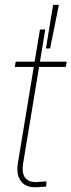

<svg xmlns="http://www.w3.org/2000/svg" viewBox="-20 -790 302 812"><path d="M262.2 -529.3 258.3 -506.8H42.5L46.4 -529.3ZM148.9 -665H171.4L78.1 -100.6Q70.8 -55.7 88.1 -35.9Q105.5 -16.1 147.5 -21Q154.8 -21.5 162.1 -22Q169.4 -22.5 176.3 -22.9L175.3 -1Q168 -0.5 160.6 0Q153.3 0.5 145.5 1Q94.2 6.8 70.8 -21Q47.4 -48.8 55.7 -100.6ZM174.3 -585 204.6 -769.5H229L191.9 -585Z"/></svg>

Font: Inter 24pt Thin
Style: Italic
Weight: 250
Italic angle: -9.3988°
Version: Version 4.001;git-66647c0bb